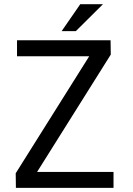

<svg xmlns="http://www.w3.org/2000/svg" viewBox="-20 -905 640 925"><path d="M158.7 -76.7 513.7 -642.1 512.7 -710.9H62V-633.8H409.7L55.7 -70.3L56.6 0H526.9V-76.7ZM366.7 -884.8 276.9 -754.9H345.2L476.1 -884.8Z"/></svg>

Font: Roboto Mono
Style: Regular
Weight: 400
Monospace: yes
Designer: Google
Version: Version 3.000